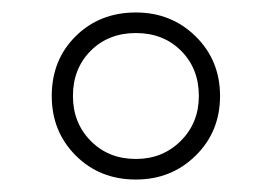

<svg xmlns="http://www.w3.org/2000/svg" viewBox="-20 -770 436 308"><path d="M63 -616Q63 -674 101.5 -712Q140 -750 198 -750Q255 -750 294 -711.5Q333 -673 333 -616Q333 -559 294 -520.5Q255 -482 198 -482Q140 -482 101.5 -520.5Q63 -559 63 -616ZM299 -616Q299 -660 270.5 -688.5Q242 -717 198 -717Q154 -717 125.5 -688.5Q97 -660 97 -616Q97 -573 125.5 -544Q154 -515 198 -515Q241 -515 270 -544Q299 -573 299 -616Z"/></svg>

Font: Overpass Thin
Style: Regular
Weight: 100
Designer: Delve Withrington, Thomas Jockin
Foundry: Delve Fonts
Version: Version 3.000;DELV;Overpass